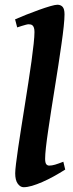

<svg xmlns="http://www.w3.org/2000/svg" viewBox="-20 -762 307 802"><path d="M252.4 -53.7Q228.5 -38.6 204.1 -25.1Q179.7 -11.7 156.7 -1.7Q133.8 8.3 113.8 14.2Q93.8 20 78.6 20Q64.9 20 54.2 5.4Q43.5 -9.3 43.5 -38.1Q43.5 -50.3 46.9 -78.4Q50.3 -106.4 55.9 -144.8Q61.5 -183.1 68.8 -229Q76.2 -274.9 83.7 -323Q91.3 -371.1 98.6 -418.2Q106 -465.3 111.6 -506.3Q117.2 -547.4 120.6 -579.1Q124 -610.8 124 -627.9Q124 -639.2 121.8 -645.8Q119.6 -652.3 116.2 -655.5Q112.8 -658.7 108.2 -659.7Q103.5 -660.6 99.1 -660.6Q95.2 -660.6 87.2 -658.4Q79.1 -656.2 71.3 -653.8Q62 -650.9 51.8 -647.5L43 -681.2Q63.5 -690.4 90.3 -700.9Q117.2 -711.4 142.8 -720.7Q168.5 -730 189.5 -736.1Q210.4 -742.2 219.7 -742.2Q233.4 -742.2 241.5 -733.4Q249.5 -724.6 249.5 -702.1Q249.5 -683.1 246.1 -650.9Q242.7 -618.7 236.8 -577.9Q231 -537.1 223.9 -490.5Q216.8 -443.8 209 -396.2Q201.2 -348.6 194.1 -302.5Q187 -256.3 181.2 -216.8Q175.3 -177.2 171.9 -146.5Q168.5 -115.7 168.5 -99.1Q168.5 -82.5 173.1 -76.4Q177.7 -70.3 185.5 -70.3Q196.8 -70.3 210 -74.2Q223.1 -78.1 244.6 -86.4Z"/></svg>

Font: Gentium Basic
Style: Bold Italic
Weight: 700
Italic angle: -8°
Designer: J. Victor Gaultney and Annie Olsen
Foundry: SIL International
Version: Version 1.102; 2013; Maintenance release